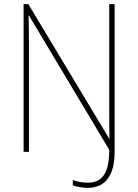

<svg xmlns="http://www.w3.org/2000/svg" viewBox="-20 -734 668 928"><path d="M404 174C489 174 534 114 534 1V-714H508V-199C508 -159 508 -111 509 -65H507L117 -714H94V0H120V-521C120 -575 119 -612 118 -659H120L508 -10C508 104 474 149 403 149C378 149 350 143 332 136V162C346 168 377 174 404 174Z"/></svg>

Font: Noto Sans Thai Looped SemiCondensed Thin
Style: Regular
Weight: 100
Width: 4
Designer: Sasikarn Vongin, Ben Mitchell
Foundry: The Fontpad Ltd
Version: Version 1.001